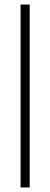

<svg xmlns="http://www.w3.org/2000/svg" viewBox="-20 -820 220 840"><path d="M70 0V-800H110V0Z"/></svg>

Font: Big Shoulders Stencil Text Thin Thin
Style: Regular
Weight: 250
Version: Version 2.001